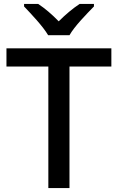

<svg xmlns="http://www.w3.org/2000/svg" viewBox="-20 -961 602 981"><path d="M226 -781H335C360 -826 423 -890 460 -928V-941H387C352 -918 315 -887 280 -852C246 -887 210 -918 175 -941H103V-928C139 -890 200 -826 226 -781ZM335 0V-621H549V-714H13V-621H227V0Z"/></svg>

Font: Noto Sans Canadian Aboriginal Medium
Style: Regular
Weight: 500
Designer: Monotype Design Team, Typotheque's Kevin King
Foundry: Monotype Imaging Inc.
Version: Version 2.004